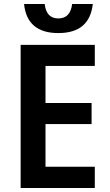

<svg xmlns="http://www.w3.org/2000/svg" viewBox="-20 -938 547 958"><path d="M453 0H83V-714H453V-609H207V-424H437V-319H207V-106H453ZM271 -773Q115 -773 100 -918H203Q211 -846 271 -846Q331 -846 340 -918H443Q427 -773 271 -773Z"/></svg>

Font: Noto Sans SemiCondensed SemiBold
Style: Regular
Weight: 600
Width: 4
Designer: Monotype Design Team
Foundry: Monotype Imaging Inc.
Version: Version 2.013; ttfautohint (v1.8.4.7-5d5b)